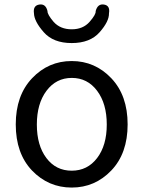

<svg xmlns="http://www.w3.org/2000/svg" viewBox="-20 -832 646 865"><path d="M124 -64Q51 -141 51 -271.5Q51 -402 124.5 -479.5Q198 -557 303 -557Q408 -557 481.5 -479.5Q555 -402 555 -271.5Q555 -141 481.5 -64Q408 13 303 13Q198 13 124 -64ZM189 -120Q232 -63 303 -63Q374 -63 417.5 -120Q461 -177 461 -271Q461 -365 417.5 -423Q374 -481 303.5 -481Q233 -481 189.5 -423Q146 -365 146 -271Q146 -177 189 -120ZM133 -772Q128 -807 157 -811.5Q186 -816 194 -782Q193 -767 222 -733Q252 -700 303 -700Q354 -700 383.5 -733.5Q413 -767 411 -782Q420 -816 448.5 -811.5Q477 -807 471 -772Q472 -736 429 -687Q386 -638 303 -638Q220 -638 177 -687Q134 -736 133 -772Z"/></svg>

Font: Raw Maruko Gothic CJK TC
Style: Regular
Weight: 400
Version: Version 1.001